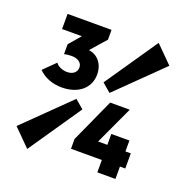

<svg xmlns="http://www.w3.org/2000/svg" viewBox="-131 -840 946 977"><g transform="rotate(20 342.0 -352.0)"><path d="M268 -309 29 -75 120 16 315 -269ZM51 -387C81 -356 126 -338 177 -338C267 -338 325 -388 325 -461C325 -520 290 -558 243 -564L316 -647V-700H78V-618H185L131 -555V-501C139 -504 156 -506 170 -506C205 -506 228 -490 228 -464C228 -437 206 -421 176 -421C153 -421 126 -431 114 -449ZM329 -61H496V6H594V-61H623V-143H594V-202H496V-143H446L542 -350H436L329 -114ZM369 -435 416 -395 655 -629 564 -720Z"/></g></svg>

Font: MV Cash Medium
Style: Regular
Weight: 500
Designer: Rodrigo Fuenzalida
Foundry: fragTYPE
Version: Version 1.100;Glyphs 3.1.2 (3151)